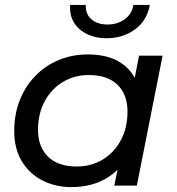

<svg xmlns="http://www.w3.org/2000/svg" viewBox="-20 -757 722 783"><path d="M272 6Q205 6 152 -21.5Q99 -49 68.5 -100Q38 -151 38 -223Q38 -291 60.5 -348Q83 -405 123.5 -447Q164 -489 219 -512Q274 -535 338 -535Q407 -535 455 -511Q503 -487 529 -440.5Q555 -394 555 -327Q555 -229 521 -153.5Q487 -78 423.5 -36Q360 6 272 6ZM293 -78Q353 -78 400 -107Q447 -136 473.5 -186.5Q500 -237 500 -302Q500 -372 459 -411.5Q418 -451 342 -451Q283 -451 236 -422.5Q189 -394 162 -343.5Q135 -293 135 -227Q135 -158 176 -118Q217 -78 293 -78ZM446 0 474 -137 506 -260 519 -386 547 -530H643L538 0ZM413 -601Q370 -601 335 -618Q300 -635 281.5 -665.5Q263 -696 266 -737H330Q328 -700 352.5 -678.5Q377 -657 419 -657Q459 -657 488.5 -678.5Q518 -700 524 -737H591Q580 -674 531 -637.5Q482 -601 413 -601Z"/></svg>

Font: Montserrat Thin Medium
Style: Italic
Weight: 500
Italic angle: -11.3°
Version: Version 9.000